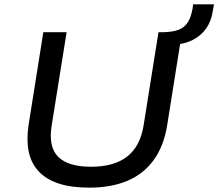

<svg xmlns="http://www.w3.org/2000/svg" viewBox="-20 -853 1003 882"><path d="M390 9Q307 9 249.5 -10Q192 -29 157.5 -66Q123 -103 112 -156Q101 -209 111 -277L179 -705H286L217 -274Q202 -177 248 -132Q294 -87 398 -87Q505 -87 565 -134.5Q625 -182 640 -279L708 -705H816L748 -278Q733 -183 686.5 -118.5Q640 -54 565.5 -22.5Q491 9 390 9ZM776 -647 725 -685 729 -705Q774 -706 801 -716.5Q828 -727 843 -751Q858 -775 865 -815L867 -833H963L957 -800Q951 -757 927.5 -723Q904 -689 865.5 -669.5Q827 -650 776 -647Z"/></svg>

Font: Nunito Sans 7pt SemiExpanded Medium
Style: Italic
Weight: 500
Width: 6
Italic angle: -9°
Designer: Vernon Adams
Foundry: Vernon Adams
Version: Version 3.101;gftools[0.9.27]